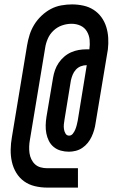

<svg xmlns="http://www.w3.org/2000/svg" viewBox="-20 -776 540 872"><path d="M194 76Q166 76 138.5 69.5Q111 63 89.5 47.5Q68 32 54 9Q40 -14 34 -41Q28 -68 28.5 -96.5Q29 -125 34 -153L103 -570Q107 -594 114.5 -618Q122 -642 135.5 -664Q149 -686 168.5 -704.5Q188 -723 210.5 -735Q233 -747 258 -751.5Q283 -756 307 -756Q333 -756 358.5 -750.5Q384 -745 405 -731.5Q426 -718 440.5 -698Q455 -678 462.5 -654Q470 -630 471.5 -604Q473 -578 470 -552L414 -216Q412 -201 407.5 -185.5Q403 -170 396 -155Q389 -140 378.5 -127Q368 -114 354 -104.5Q340 -95 324 -91Q308 -87 293 -87Q274 -87 256 -92Q238 -97 224 -108.5Q210 -120 202 -136Q194 -152 190.5 -170Q187 -188 187.5 -207Q188 -226 191 -245L221 -423Q224 -441 230 -458Q236 -475 246.5 -490.5Q257 -506 271.5 -518.5Q286 -531 303 -538.5Q320 -546 337.5 -549Q355 -552 373 -552H386Q389 -574 387 -595Q385 -616 374.5 -633.5Q364 -651 345.5 -659.5Q327 -668 305 -668Q283 -668 261.5 -660.5Q240 -653 223 -637Q206 -621 197 -600Q188 -579 185 -558L116 -142Q113 -126 112.5 -110.5Q112 -95 114 -80.5Q116 -66 122.5 -52.5Q129 -39 139.5 -29.5Q150 -20 164.5 -16Q179 -12 194 -12H334V76ZM294 -160Q304 -160 311 -169Q318 -178 322 -188Q326 -198 328.5 -208Q331 -218 333 -228L374 -480H373Q360 -480 347 -475Q334 -470 324.5 -459.5Q315 -449 310 -436.5Q305 -424 302 -411L273 -233Q271 -223 270 -211.5Q269 -200 270.5 -189.5Q272 -179 277.5 -169.5Q283 -160 294 -160Z"/></svg>

Font: Iosevka Slab Semibold Oblique
Style: Regular
Weight: 600
Italic angle: -9°
Monospace: yes
Designer: Belleve Invis
Foundry: Belleve Invis
Version: Version 11.1.1; ttfautohint (v1.8.3)